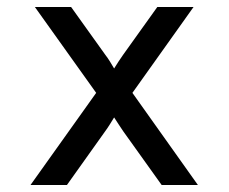

<svg xmlns="http://www.w3.org/2000/svg" viewBox="-20 -531 656 551"><path d="M67.5 0 256 -264.5 80 -511H184L282 -374Q289 -365 295.5 -354.5Q302 -344 307.5 -334.5Q313.5 -344 320.2 -354.5Q327 -365 333.5 -374L431.5 -511H535.5L360 -264.5L548 0H444L333.5 -154.5Q327 -164 320.2 -174.5Q313.5 -185 307.5 -194Q302 -185 295.5 -174.5Q289 -164 282 -154.5L172 0Z"/></svg>

Font: Overpass Mono Light Medium
Style: Regular
Weight: 500
Monospace: yes
Version: Version 4.000